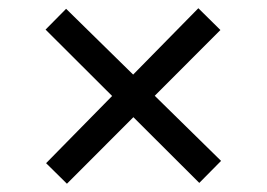

<svg xmlns="http://www.w3.org/2000/svg" viewBox="-20 -479 652 469"><path d="M143.5 -30.2 92.6 -80.4 464.5 -458.9 518.4 -405.7ZM466.8 -32.2 91.3 -406.7 141.5 -457.5 520 -86Z"/></svg>

Font: Andada Pro
Style: Regular
Weight: 400
Designer: Carolina Giovagnoli
Foundry: Huerta Tipografica
Version: Version 3.003